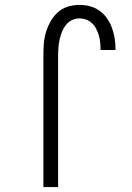

<svg xmlns="http://www.w3.org/2000/svg" viewBox="-20 -763 540 783"><path d="M157 0V-540Q157 -564 159 -587.5Q161 -611 168 -633.5Q175 -656 187 -677Q199 -698 216.5 -713.5Q234 -729 257 -736Q280 -743 304 -743Q326 -743 347 -737.5Q368 -732 386 -719Q404 -706 416.5 -688Q429 -670 436.5 -649.5Q444 -629 447.5 -607.5Q451 -586 451 -564V-559H390V-563Q390 -577 388.5 -591Q387 -605 383 -618.5Q379 -632 372.5 -645Q366 -658 355.5 -668Q345 -678 331.5 -683Q318 -688 304 -688Q288 -688 273.5 -681Q259 -674 249 -661.5Q239 -649 233 -634Q227 -619 223.5 -603.5Q220 -588 218.5 -572Q217 -556 217 -540V0Z"/></svg>

Font: Iosevka Fixed Light
Style: Regular
Weight: 300
Monospace: yes
Designer: Belleve Invis
Foundry: Belleve Invis
Version: Version 32.3.0